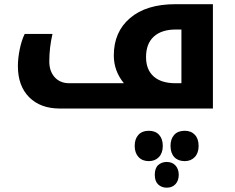

<svg xmlns="http://www.w3.org/2000/svg" viewBox="-20 -515 1115 911"><path d="M264.2 0Q171.9 0 118.4 -53.7Q64.9 -107.4 64.9 -201.2Q64.9 -238.8 73.7 -281.5Q82.5 -324.2 97.2 -354H229Q213.9 -289.1 213.9 -223.1Q213.9 -176.8 239.7 -148.4Q265.6 -120.1 308.1 -120.1H567.9Q520 -178.2 520 -252Q520 -363.8 597.2 -429.4Q674.3 -495.1 812 -495.1H990.2V0ZM840.8 -120.1V-375H814.9Q746.6 -375 709.7 -341.3Q672.9 -307.6 672.9 -244.1Q672.9 -184.6 709 -152.3Q745.1 -120.1 813 -120.1ZM771 375.5Q747.1 375.5 730.7 360.4Q714.4 345.2 714.4 314.5Q714.4 282.7 730.7 268.1Q747.1 253.4 771 253.4Q797.4 253.4 812.7 270.3Q828.1 287.1 828.1 314.5Q828.1 341.8 812.7 358.6Q797.4 375.5 771 375.5ZM686 249.5Q655.3 249.5 637.2 230Q619.1 210.4 619.1 177.2Q619.1 144 636.7 124.8Q654.3 105.5 686 105.5Q717.3 105.5 734.9 124.8Q752.4 144 752.4 177.2Q752.4 210.9 734.1 230.2Q715.8 249.5 686 249.5ZM856.4 249.5Q825.2 249.5 807.1 230.5Q789.1 211.4 789.1 177.2Q789.1 144 806.6 124.8Q824.2 105.5 856.4 105.5Q886.7 105.5 904.5 124.5Q922.4 143.6 922.4 177.2Q922.4 210.9 904.1 230.2Q885.7 249.5 856.4 249.5Z"/></svg>

Font: DroidArabicKufi-Bold
Style: Bold
Weight: 700
Designer: Pascal Zoghbi
Foundry: Ascender Corporation
Version: Version 1.00